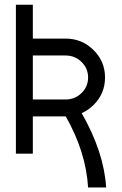

<svg xmlns="http://www.w3.org/2000/svg" viewBox="-20 -665 528 831"><path d="M439.5 146.5H361.3Q352.1 -7.3 264.6 -161.1H122.1V0H48.8V-644.5H122.1V-498H263.7Q334.5 -498 384.5 -448.7Q434.6 -399.4 434.6 -329.6Q434.6 -259.8 384.8 -210.4Q361.3 -187.5 333.5 -175.3Q429.7 -7.3 439.5 146.5ZM263.7 -234.4Q304.2 -234.4 332.8 -262.2Q361.3 -290 361.3 -329.6Q361.3 -369.1 332.8 -397Q304.2 -424.8 263.7 -424.8H122.1V-234.4Z"/></svg>

Font: Catrinity
Style: Regular
Weight: 400
Designer: Alexander Lange
Foundry: High-Logic / Made with FontCreator
Version: Version 2.090;May 20, 2024;FontCreator 15.0.0.2974 64-bit